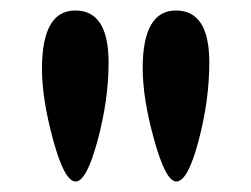

<svg xmlns="http://www.w3.org/2000/svg" viewBox="-20 -940 479 366"><path d="M187 -821Q187 -750 166 -672Q145 -594 124 -594Q103 -594 81.5 -672.5Q60 -751 60 -809Q60 -920 123.5 -920Q187 -920 187 -821ZM379 -821Q379 -749 358.5 -671.5Q338 -594 316 -594Q296 -594 274 -673Q252 -752 252 -810Q252 -920 315.5 -920Q379 -920 379 -821Z"/></svg>

Font: Laila SemiBold
Style: Regular
Weight: 600
Designer: Hitesh Malaviya
Foundry: Indian Type Foundry
Version: Version 1.302;PS 1.0;hotconv 1.0.78;makeotf.lib2.5.61930; tt